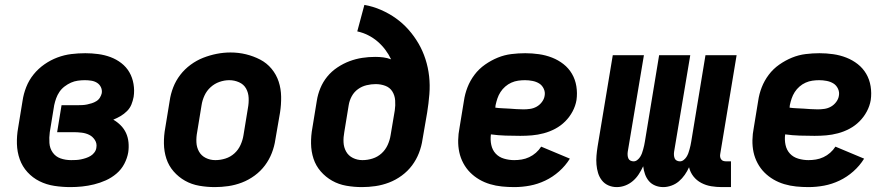

<svg xmlns="http://www.w3.org/2000/svg" viewBox="-20 -755 3640 783"><path d="M267 8Q234 8 201.5 3Q169 -2 141 -16Q113 -30 92 -53Q71 -76 60.5 -105.5Q50 -135 49 -168Q48 -201 54 -234L72 -344Q76 -372 87 -400Q98 -428 117 -451.5Q136 -475 161 -492.5Q186 -510 214 -520.5Q242 -531 270.5 -534.5Q299 -538 328 -538Q354 -538 380.5 -534.5Q407 -531 431 -522Q455 -513 475 -497.5Q495 -482 507.5 -460.5Q520 -439 524.5 -412.5Q529 -386 525 -360Q522 -344 516 -329Q510 -314 498 -302Q486 -290 471.5 -281.5Q457 -273 442 -267Q458 -258 472 -244Q486 -230 494 -212.5Q502 -195 504 -174.5Q506 -154 503 -134Q499 -110 487 -87Q475 -64 455 -47Q435 -30 411.5 -19.5Q388 -9 363.5 -3Q339 3 315 5.5Q291 8 267 8ZM270 -102Q280 -102 290 -102.5Q300 -103 310 -105Q320 -107 330.5 -110.5Q341 -114 350 -119.5Q359 -125 365.5 -134Q372 -143 373 -153Q376 -170 367 -184Q358 -198 344 -205Q330 -212 313 -214Q296 -216 280 -216H213L231 -326H298Q307 -326 316.5 -326.5Q326 -327 335.5 -329Q345 -331 354.5 -334Q364 -337 373 -342.5Q382 -348 387.5 -357Q393 -366 395 -375Q397 -388 391.5 -399.5Q386 -411 375.5 -417.5Q365 -424 352 -426Q339 -428 326 -428Q312 -428 297.5 -426Q283 -424 269.5 -418Q256 -412 243.5 -402.5Q231 -393 222.5 -380.5Q214 -368 209 -354Q204 -340 201 -326L183 -216Q180 -194 181.5 -172Q183 -150 195 -133Q207 -116 227 -109Q247 -102 270 -102Z M856 8Q824 8 792.5 2.5Q761 -3 734.5 -18Q708 -33 688 -56Q668 -79 658.5 -108Q649 -137 648.5 -169.5Q648 -202 654 -234L672 -344Q676 -372 686.5 -399Q697 -426 715 -449.5Q733 -473 757.5 -491Q782 -509 809 -519.5Q836 -530 864 -535.5Q892 -541 920 -541Q953 -541 983.5 -533.5Q1014 -526 1041 -512Q1068 -498 1087.5 -474.5Q1107 -451 1116.5 -422Q1126 -393 1126.5 -360.5Q1127 -328 1122 -296L1103 -186Q1099 -158 1088.5 -131Q1078 -104 1060.5 -80.5Q1043 -57 1018.5 -39Q994 -21 966.5 -10.5Q939 0 911 4Q883 8 856 8ZM858 -102Q879 -102 899.5 -108.5Q920 -115 936 -129.5Q952 -144 961 -164Q970 -184 973 -204L991 -314Q995 -335 994 -356Q993 -377 983.5 -394Q974 -411 955 -419.5Q936 -428 915 -428Q895 -428 875 -421Q855 -414 839 -399.5Q823 -385 814 -365.5Q805 -346 802 -326L784 -216Q780 -195 781 -174.5Q782 -154 791.5 -137Q801 -120 819 -111Q837 -102 858 -102Z M1456 8Q1424 8 1392.5 2.5Q1361 -3 1334.5 -18Q1308 -33 1288 -56Q1268 -79 1258.5 -108Q1249 -137 1248.5 -169.5Q1248 -202 1254 -234L1272 -344Q1276 -370 1286.5 -395.5Q1297 -421 1314.5 -442.5Q1332 -464 1356 -480Q1380 -496 1405.5 -505.5Q1431 -515 1457 -519Q1483 -523 1510 -523Q1527 -523 1543 -521Q1559 -519 1575 -513Q1565 -534 1551 -552.5Q1537 -571 1519.5 -586Q1502 -601 1481 -611.5Q1460 -622 1437 -627L1466 -735Q1501 -729 1534 -714.5Q1567 -700 1595 -680Q1623 -660 1646 -634Q1669 -608 1686.5 -578Q1704 -548 1715 -514Q1726 -480 1730 -444Q1734 -408 1731 -370.5Q1728 -333 1722 -296L1703 -186Q1699 -158 1688.5 -131Q1678 -104 1660.5 -80.5Q1643 -57 1618.5 -39Q1594 -21 1566.5 -10.5Q1539 0 1511 4Q1483 8 1456 8ZM1458 -102Q1479 -102 1499.5 -108.5Q1520 -115 1536 -129.5Q1552 -144 1561 -164Q1570 -184 1573 -204L1590 -305Q1593 -325 1591.5 -345.5Q1590 -366 1580 -382Q1570 -398 1551.5 -405Q1533 -412 1512 -412Q1494 -412 1475 -407.5Q1456 -403 1440 -391.5Q1424 -380 1414.5 -362.5Q1405 -345 1402 -326L1384 -216Q1380 -195 1381 -174.5Q1382 -154 1391.5 -137Q1401 -120 1419 -111Q1437 -102 1458 -102Z M2077 8Q2052 8 2027 5.5Q2002 3 1978.5 -4Q1955 -11 1934.5 -23Q1914 -35 1897.5 -51.5Q1881 -68 1869.5 -89.5Q1858 -111 1853 -134.5Q1848 -158 1848.5 -183.5Q1849 -209 1854 -234L1872 -344Q1876 -372 1886.5 -399Q1897 -426 1915 -450Q1933 -474 1958 -491.5Q1983 -509 2010 -520Q2037 -531 2065.5 -534.5Q2094 -538 2122 -538Q2150 -538 2178 -534Q2206 -530 2231.5 -520Q2257 -510 2278 -493.5Q2299 -477 2312.5 -454Q2326 -431 2330.5 -403Q2335 -375 2331 -347Q2327 -323 2315 -300.5Q2303 -278 2285 -260Q2267 -242 2244.5 -230Q2222 -218 2197.5 -211.5Q2173 -205 2149.5 -203Q2126 -201 2102 -201Q2072 -201 2041.5 -202Q2011 -203 1982 -207Q1979 -185 1983.5 -164Q1988 -143 2001.5 -128.5Q2015 -114 2035.5 -108Q2056 -102 2077 -102Q2092 -102 2107.5 -104.5Q2123 -107 2138 -114Q2153 -121 2165.5 -132Q2178 -143 2187 -157L2304 -108Q2286 -79 2260 -56Q2234 -33 2203.5 -18.5Q2173 -4 2141 2Q2109 8 2077 8ZM2115 -309Q2128 -309 2142 -311Q2156 -313 2168.5 -320Q2181 -327 2190 -339Q2199 -351 2201 -364Q2204 -379 2197.5 -393Q2191 -407 2179 -414.5Q2167 -422 2151.5 -425Q2136 -428 2121 -428Q2107 -428 2093 -426Q2079 -424 2065.5 -418Q2052 -412 2040.5 -402Q2029 -392 2021 -379.5Q2013 -367 2008.5 -353.5Q2004 -340 2001 -326L2000 -316Q2014 -314 2028.5 -313.5Q2043 -313 2057.5 -312Q2072 -311 2086 -310Q2100 -309 2115 -309Z M2495 8Q2477 8 2461 1Q2445 -6 2434.5 -19.5Q2424 -33 2419 -49.5Q2414 -66 2412.5 -84Q2411 -102 2412.5 -120Q2414 -138 2417 -157L2479 -530H2606L2540 -136Q2539 -129 2539.5 -122Q2540 -115 2542.5 -109Q2545 -103 2551 -100Q2557 -97 2564 -97Q2572 -97 2579 -102.5Q2586 -108 2590.5 -115Q2595 -122 2598 -130Q2601 -138 2603 -146Q2605 -154 2607 -162Q2609 -170 2610 -178L2668 -530H2795L2729 -136Q2728 -129 2728.5 -122Q2729 -115 2731.5 -109Q2734 -103 2740 -100Q2746 -97 2753 -97Q2761 -97 2768 -102.5Q2775 -108 2779.5 -115Q2784 -122 2787 -130Q2790 -138 2792 -146Q2794 -154 2796 -162Q2798 -170 2799 -178L2857 -530H2984L2917 -126Q2916 -120 2917 -114.5Q2918 -109 2921.5 -104.5Q2925 -100 2930.5 -98.5Q2936 -97 2942 -97H2961V8H2924Q2902 8 2880.5 4.5Q2859 1 2840 -9Q2821 -19 2808 -35.5Q2795 -52 2790 -73Q2783 -57 2772.5 -42Q2762 -27 2748.5 -15.5Q2735 -4 2718 2Q2701 8 2685 8Q2667 8 2651.5 1.5Q2636 -5 2626 -17Q2616 -29 2610.5 -44.5Q2605 -60 2603 -77Q2595 -60 2585 -44.5Q2575 -29 2561 -17Q2547 -5 2530 1.5Q2513 8 2495 8Z M3277 8Q3252 8 3227 5.5Q3202 3 3178.5 -4Q3155 -11 3134.5 -23Q3114 -35 3097.5 -51.5Q3081 -68 3069.5 -89.5Q3058 -111 3053 -134.5Q3048 -158 3048.5 -183.5Q3049 -209 3054 -234L3072 -344Q3076 -372 3086.5 -399Q3097 -426 3115 -450Q3133 -474 3158 -491.5Q3183 -509 3210 -520Q3237 -531 3265.5 -534.5Q3294 -538 3322 -538Q3350 -538 3378 -534Q3406 -530 3431.5 -520Q3457 -510 3478 -493.5Q3499 -477 3512.5 -454Q3526 -431 3530.5 -403Q3535 -375 3531 -347Q3527 -323 3515 -300.5Q3503 -278 3485 -260Q3467 -242 3444.5 -230Q3422 -218 3397.5 -211.5Q3373 -205 3349.5 -203Q3326 -201 3302 -201Q3272 -201 3241.5 -202Q3211 -203 3182 -207Q3179 -185 3183.5 -164Q3188 -143 3201.5 -128.5Q3215 -114 3235.5 -108Q3256 -102 3277 -102Q3292 -102 3307.5 -104.5Q3323 -107 3338 -114Q3353 -121 3365.5 -132Q3378 -143 3387 -157L3504 -108Q3486 -79 3460 -56Q3434 -33 3403.5 -18.5Q3373 -4 3341 2Q3309 8 3277 8ZM3315 -309Q3328 -309 3342 -311Q3356 -313 3368.5 -320Q3381 -327 3390 -339Q3399 -351 3401 -364Q3404 -379 3397.5 -393Q3391 -407 3379 -414.5Q3367 -422 3351.5 -425Q3336 -428 3321 -428Q3307 -428 3293 -426Q3279 -424 3265.5 -418Q3252 -412 3240.5 -402Q3229 -392 3221 -379.5Q3213 -367 3208.5 -353.5Q3204 -340 3201 -326L3200 -316Q3214 -314 3228.5 -313.5Q3243 -313 3257.5 -312Q3272 -311 3286 -310Q3300 -309 3315 -309Z"/></svg>

Font: Iosevka Curly XBdEx
Style: Italic
Weight: 800
Width: 7
Italic angle: -9°
Monospace: yes
Designer: Belleve Invis
Foundry: Belleve Invis
Version: Version 11.1.0; ttfautohint (v1.8.3)